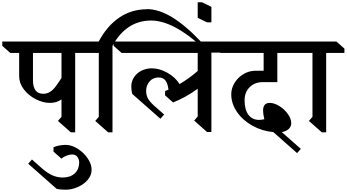

<svg xmlns="http://www.w3.org/2000/svg" viewBox="-80 -1150 3039 1683"><path d="M739 -686H579V10H541L428 -90L459 -126V-279Q417 -248 358 -248Q298 -248 234.5 -280Q171 -312 129.5 -366Q88 -420 88 -481V-686H10L-60 -748V-786H668L739 -724ZM209 -686V-447Q209 -328 299 -328Q332 -328 358 -344.5Q384 -361 404.5 -387.5Q425 -414 459 -466V-686Z M723 338Q723 387 688.5 427Q654 467 600.5 490Q547 513 495 513Q477 513 453.5 511Q430 509 416 505L167 285L200 248L286 324Q335 367 378.5 386.5Q422 406 469 406Q536 406 574.5 370.5Q613 335 614 277Q614 247 598.5 225.5Q583 204 552 204Q531 204 504 214Q477 224 459 241L389 179V141Q410 131 439 125.5Q468 120 496 120Q547 120 600.5 153.5Q654 187 688.5 238Q723 289 723 338Z M1689 -777V-739Q1567 -852 1454 -911Q1341 -970 1244 -970Q1136 -970 1050.5 -914Q965 -858 906 -748V10H868L755 -90L786 -126V-686H718L648 -748V-786H785Q859 -924 966.5 -996.5Q1074 -1069 1209 -1069V-1070Q1311 -1070 1428.5 -999Q1546 -928 1689 -777Z M1773 -689V7H1735L1622 -93L1653 -129V-372Q1551 -297 1437 -252L1367 -314V-352L1397 -364Q1390 -420 1369.5 -445.5Q1349 -471 1311 -471Q1261 -471 1231 -436Q1201 -401 1201 -355Q1201 -317 1216 -288Q1231 -259 1274 -221L1359 -146L1326 -109L1079 -327Q1071 -355 1071 -393Q1071 -436 1094.5 -472.5Q1118 -509 1159.5 -530Q1201 -551 1251 -551Q1318 -551 1387.5 -512Q1457 -473 1494 -413Q1579 -463 1653 -528V-686H986L916 -748V-786H1863L1933 -724V-689Z M1773 -954H1735L1653 -994V-1130H1691L1773 -1090Z M2064 -271Q2064 -188 2098 -143.5Q2132 -99 2190 -99Q2213 -99 2237 -105Q2226 -153 2226 -180Q2226 -248 2284 -248Q2324 -248 2368.5 -220.5Q2413 -193 2443 -151Q2473 -109 2473 -70Q2473 -41 2451 -20Q2429 1 2390 8L2557 155L2524 192L2316 8Q2217 -1 2132 -48.5Q2047 -96 1997 -169Q1947 -242 1947 -324Q1947 -377 1977 -425Q2007 -473 2056 -501.5Q2105 -530 2160 -530H2231V-686H1853L1783 -748V-786H2541L2611 -724V-686H2351V-430H2222Q2153 -430 2108.5 -386Q2064 -342 2064 -271Z M2779 -686V10H2741L2628 -90L2659 -126V-686H2591L2521 -748V-786H2869L2939 -724V-686Z"/></svg>

Font: Inknut Antiqua
Style: Regular
Weight: 400
Designer: Claus Eggers Sørensen
Foundry: Claus Eggers Sørensen
Version: Version 1.003; ttfautohint (v1.8.2) -l 8 -r 50 -G 200 -x 14 